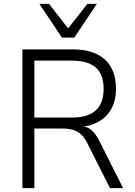

<svg xmlns="http://www.w3.org/2000/svg" viewBox="-20 -975 698 995"><path d="M96 0V-719H358Q466 -719 523.5 -666.5Q581 -614 581 -515Q581 -455 557.5 -411.5Q534 -368 489 -343.5Q444 -319 382 -316L389 -323L399 -322Q430 -320 453 -301.5Q476 -283 496 -242L618 0H550L434 -230Q419 -261 400 -278.5Q381 -296 356.5 -302.5Q332 -309 298 -309H158V0ZM158 -366H353Q437 -366 477 -403.5Q517 -441 517 -515Q517 -589 476.5 -625Q436 -661 350 -661H158ZM301 -780 184 -955H234L333 -828L433 -955H482L365 -780Z"/></svg>

Font: Nunitoga
Style: Light
Weight: 300
Designer: Vernon Adams
Foundry: Vernon Adams
Version: Version 1.0